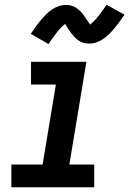

<svg xmlns="http://www.w3.org/2000/svg" viewBox="-20 -791 546 811"><path d="M28 0V-96H160L216 -434H111V-530H345L273 -96H378V0ZM185 -605 110 -648Q122 -666 132.5 -680.5Q143 -695 153.5 -707Q164 -719 174 -729.5Q184 -740 197.5 -749.5Q211 -759 226.5 -764.5Q242 -770 257 -770Q263 -770 268 -769.5Q273 -769 278 -768Q283 -767 288 -765Q293 -763 297.5 -760.5Q302 -758 306 -755Q310 -752 313.5 -749Q317 -746 321 -742Q325 -738 328 -734Q331 -730 334 -726Q337 -722 339.5 -718.5Q342 -715 344.5 -711Q347 -707 350 -703Q353 -699 356 -694.5Q359 -690 361 -687Q364 -690 368.5 -694Q373 -698 375.5 -700.5Q378 -703 381 -706Q384 -709 387 -712.5Q390 -716 393 -720Q396 -724 399.5 -728.5Q403 -733 406.5 -737.5Q410 -742 414 -747.5Q418 -753 422 -759Q426 -765 430 -771L506 -729Q494 -711 483 -696.5Q472 -682 462 -670Q452 -658 441.5 -647.5Q431 -637 417.5 -627.5Q404 -618 389 -612.5Q374 -607 358 -607Q349 -607 340 -608.5Q331 -610 322.5 -614Q314 -618 307.5 -623Q301 -628 294.5 -635Q288 -642 282.5 -648.5Q277 -655 273 -661.5Q269 -668 263.5 -676.5Q258 -685 255 -690Q252 -687 247 -683Q242 -679 239.5 -676.5Q237 -674 234.5 -671Q232 -668 229 -664.5Q226 -661 222.5 -657Q219 -653 216 -648.5Q213 -644 209 -639Q205 -634 201.5 -629Q198 -624 193.5 -618Q189 -612 185 -605Z"/></svg>

Font: Iosevka Curly Slab Oblique
Style: Bold
Weight: 700
Italic angle: -9°
Monospace: yes
Designer: Belleve Invis
Foundry: Belleve Invis
Version: Version 11.1.0; ttfautohint (v1.8.3)